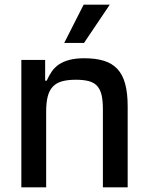

<svg xmlns="http://www.w3.org/2000/svg" viewBox="-20 -802 637 822"><path d="M71.4 -545.5H173.3V-456.7H180Q189.6 -478.3 201.9 -496.1Q214.1 -513.8 232.6 -526.3Q251.1 -538.7 277.3 -545.6Q303.6 -552.6 340.9 -552.6Q389.6 -552.6 424.5 -541.9Q459.5 -531.2 482.2 -507.1Q505 -483 515.8 -443.5Q526.6 -404.1 526.6 -346.9V0H420.5V-334.2Q420.5 -370.4 415 -394.7Q409.4 -419 396.1 -433.8Q382.8 -448.5 360.6 -454.5Q338.4 -460.6 304.7 -460.6Q270.2 -460.6 246.1 -454Q221.9 -447.4 206.7 -431.6Q191.4 -415.8 184.5 -389.6Q177.6 -363.3 177.6 -323.9V0H71.4ZM338.1 -782H449.9L339.8 -618.3H255Z"/></svg>

Font: Cannonade Med
Style: Regular
Weight: 500
Designer: Rasmus Andersson
Foundry: rsms
Version: Version 3.012;git-f93a4a705